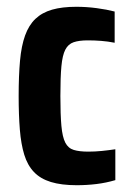

<svg xmlns="http://www.w3.org/2000/svg" viewBox="-20 -538 388 566"><path d="M206 8Q161 8 130 -1.5Q99 -11 80 -31Q61 -51 51.5 -82Q42 -113 38.5 -156Q35 -199 35 -255Q35 -315 39 -359Q43 -403 54 -433.5Q65 -464 84.5 -482.5Q104 -501 133.5 -509.5Q163 -518 205 -518Q235 -518 265 -514Q295 -510 318 -504V-412Q298 -416 278 -417.5Q258 -419 239 -419Q213 -419 197 -413.5Q181 -408 172.5 -391.5Q164 -375 161 -342.5Q158 -310 158 -255Q158 -200 161 -167Q164 -134 172.5 -117.5Q181 -101 197.5 -96Q214 -91 240 -91Q260 -91 280 -93Q300 -95 320 -98V-7Q293 1 264.5 4.5Q236 8 206 8Z"/></svg>

Font: Saira Condensed
Style: Bold
Weight: 700
Width: 3
Designer: Hector Gatti with collaboration of the Omnibus-Type team
Foundry: Omnibus-Type
Version: Version 1.101